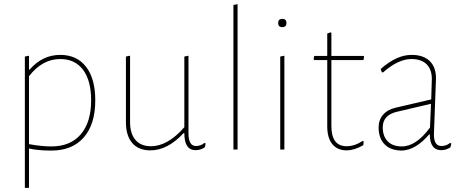

<svg xmlns="http://www.w3.org/2000/svg" viewBox="-20 -722 2234 927"><path d="M120 -453V-386H123Q185 -457 271 -457Q351 -457 395.5 -399.5Q440 -342 440 -238Q440 -122 384.5 -58.5Q329 5 228 5Q164 5 120 -5V185H100V-449ZM271 -437Q184 -437 120 -354V-26Q181 -15 228 -15Q320 -15 370 -73.5Q420 -132 420 -238Q420 -333 381 -385Q342 -437 271 -437Z M706 4Q649 4 618.5 -31.5Q588 -67 588 -132V-449L608 -453V-133Q608 -77 634 -46.5Q660 -16 709 -16Q790 -16 870 -108V-449L890 -453V-79Q890 -17 926 -17Q949 -17 967 -32L973 -29L969 -11Q949 3 924 3Q870 3 870 -79H866Q789 4 706 4Z M1127 -702V0H1107V-698Z M1323 -611Q1323 -631 1343 -631Q1363 -631 1363 -611Q1363 -591 1343 -591Q1323 -591 1323 -611ZM1333 0V-449L1353 -453V0Z M1654 4Q1609 4 1584.5 -26Q1560 -56 1560 -112V-432H1498L1494 -436L1497 -452H1560V-560L1576 -566L1580 -563V-452H1735L1738 -448L1735 -432H1580V-113Q1580 -16 1654 -16Q1692 -16 1732 -42L1736 -39L1734 -21Q1690 4 1654 4Z M1967 -457Q2024 -457 2054.5 -427.5Q2085 -398 2085 -344Q2085 -332 2080 -209Q2075 -86 2075 -73Q2075 -17 2111 -17Q2135 -17 2153 -32L2159 -29L2155 -11Q2135 3 2110 3Q2056 3 2055 -73H2052Q1988 2 1921 5Q1867 5 1837.5 -24.5Q1808 -54 1808 -107Q1808 -143 1829.5 -168Q1851 -193 1890 -202L2062 -242L2065 -340Q2065 -387 2039.5 -412Q2014 -437 1966 -437Q1903 -437 1829 -372L1823 -374L1818 -389Q1895 -457 1967 -457ZM2061 -221 1895 -182Q1828 -166 1828 -107Q1828 -64 1852 -39.5Q1876 -15 1920 -15Q1989 -15 2056 -106Z"/></svg>

Font: Alegreya Sans Thin
Style: Regular
Weight: 100
Designer: Juan Pablo del Peral
Foundry: Huerta Tipografica
Version: Version 2.007